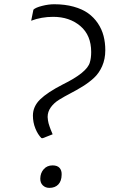

<svg xmlns="http://www.w3.org/2000/svg" viewBox="-20 -889 538 917"><path d="M177.7 -229.5Q160.6 -246.6 148.9 -275.6Q137.2 -304.7 137.2 -336.9Q137.2 -380.4 171.6 -414.1Q206.1 -447.8 279.3 -485.4Q396.5 -543 409.2 -591.3Q415.5 -611.8 415.5 -640.6Q415.5 -720.7 363.8 -764.6Q312 -808.6 233.9 -808.6Q177.7 -808.6 128.9 -790L139.6 -842.8Q149.9 -853 180.7 -860.8Q211.4 -868.7 238.8 -868.7Q290 -868.7 331.5 -857.2Q373 -845.7 400.9 -825.7Q428.7 -805.7 447.5 -777.6Q466.3 -749.5 474.6 -717.5Q482.9 -685.5 482.9 -649.4Q482.9 -606.9 467.8 -572.8Q452.6 -538.6 428.2 -516.4Q403.8 -494.1 374.5 -476.1Q345.2 -458 315.9 -442.9Q286.6 -427.7 262.2 -412.6Q237.8 -397.5 222.7 -376.5Q207.5 -355.5 207.5 -330.1Q207.5 -323.2 209 -314.9Q210.4 -306.6 211.9 -300.3Q213.4 -293.9 216.8 -284.7Q220.2 -275.4 221.7 -271.2Q223.1 -267.1 227.1 -258.1Q231 -249 231.4 -247.6L184.1 -229ZM172.4 -36.6Q172.9 -63 189 -81.1Q205.1 -99.1 231 -99.1Q253.9 -99.1 264.6 -86.9Q275.4 -74.7 274.4 -54.2Q273.9 -23.9 258.3 -7.8Q242.7 8.3 215.8 8.3Q196.8 8.3 184.3 -3.9Q171.9 -16.1 172.4 -36.6Z"/></svg>

Font: HaufeMerriweatherSansLt
Style: Italic
Weight: 300
Designer: Eben Sorkin ( eben@eyebytes.com )
Foundry: Eben Sorkin
Version: Version 1.56